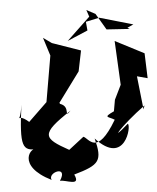

<svg xmlns="http://www.w3.org/2000/svg" viewBox="-59 -887 815 994"><g transform="rotate(5 348.0 -390.5)"><path d="M324 -108C185 -156 168 -175 313 -311C279 -262 315 -332 256 -341L252 -346L337 -517L340 -626L186 -651L138 -674L184 -586L185 -344L105 -234C18 -288 61 -186 57 -319C66 -99 83 -79 162 -99C123 -112 56 -1 247 55C219 19 328 -32 290 56C319 47 404 78 361 17C487 -44 500 -67 450 -178C620 -48 634 -263 614 -269C522 -153 582 -257 692 -371L689 -350L640 -518L696 -513L669 -640L509 -690L560 -467L537 -387V-327C481 -288 511 -298 545 -284C470 -85 420 -177 391 -182ZM581 -759 462 -746 398 -821 349 -837 367 -804 267 -669 364 -732 352 -776 419 -803 598 -784 569 -764Z"/></g></svg>

Font: Asimov Silicon
Style: Regular
Weight: 400
Designer: Google
Version: Version 2.000980; 2014